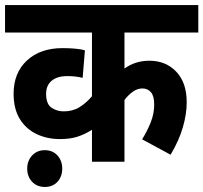

<svg xmlns="http://www.w3.org/2000/svg" viewBox="-20 -642 807 762"><path d="M767 -513H474V-370Q517 -401 573 -401Q638 -401 679.5 -357.5Q721 -314 721 -236Q721 -189 705.5 -136Q690 -83 657 -28L544 -89Q564 -121 578 -156Q592 -191 592 -227Q592 -261 579 -276Q566 -291 545 -291Q525 -291 506.5 -277.5Q488 -264 474 -245V0H345V-127Q317 -109 287.5 -99.5Q258 -90 218 -90Q167 -90 125 -110Q83 -130 58.5 -170Q34 -210 34 -270Q34 -353 87 -402Q140 -451 228 -451Q253 -451 277.5 -449Q302 -447 317 -442L308 -333Q281 -340 247 -340Q207 -340 185 -321.5Q163 -303 163 -270Q163 -229 184.5 -214.5Q206 -200 233 -200Q269 -200 296 -217Q323 -234 345 -260V-513H0V-622H767ZM88 27Q88 -4 107.5 -25Q127 -46 158 -46Q189 -46 208 -25Q227 -4 227 27Q227 59 208 79.5Q189 100 158 100Q127 100 107.5 79.5Q88 59 88 27Z"/></svg>

Font: Noto Sans SemiCondensed
Style: Bold Italic
Weight: 700
Width: 4
Italic angle: -12°
Designer: Monotype Design Team
Foundry: Monotype Imaging Inc.
Version: Version 2.013; ttfautohint (v1.8.4.7-5d5b)